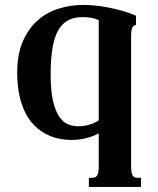

<svg xmlns="http://www.w3.org/2000/svg" viewBox="-20 -549 633 768"><path d="M375 -467.8Q356.4 -476.6 340.6 -478.5Q324.7 -480.5 309.1 -480.5Q272.9 -480.5 248.8 -465.8Q224.6 -451.2 210 -422.4Q195.3 -393.6 189 -350.6Q182.6 -307.6 182.6 -251Q182.6 -186.5 191.9 -146.2Q201.2 -106 216.3 -83.3Q231.4 -60.5 251.2 -52.2Q271 -43.9 292 -43.9Q317.4 -43.9 339.1 -50.8Q360.8 -57.6 375 -67.9ZM335.4 198.7V162.1H349.1Q355.5 162.1 360.4 160.2Q365.2 158.2 368.7 152.8Q372.1 147.5 373.5 138.2Q375 128.9 375 113.8V-15.6Q356 -4.9 327.4 2.9Q298.8 10.7 265.6 10.7Q240.7 10.7 214.8 5.4Q189 0 164.8 -12.5Q140.6 -24.9 119.6 -45.2Q98.6 -65.4 82.8 -95.5Q66.9 -125.5 57.9 -166Q48.8 -206.5 48.8 -259.3Q48.8 -331.1 70.8 -382.3Q92.8 -433.6 129.4 -466.3Q166 -499 213.9 -514.2Q261.7 -529.3 313 -529.3Q333.5 -529.3 357.9 -527.1Q382.3 -524.9 409.4 -519.8Q436.5 -514.6 465.6 -506.6Q494.6 -498.5 523.9 -486.3V-449.7Q520 -448.7 516.6 -447Q513.2 -445.3 510.5 -440.9Q507.8 -436.5 506.1 -428.7Q504.4 -420.9 504.4 -407.7V113.8Q504.4 128.9 505.9 138.2Q507.3 147.5 510.7 152.8Q514.2 158.2 518.8 160.2Q523.4 162.1 530.3 162.1H543.9V198.7Z"/></svg>

Font: Arian AMU Serif
Style: Bold
Weight: 700
Designer: Ruben Hakobyan (Tarumian)
Foundry: Ruben Hakobyan (Tarumian)
Version: Version 1.002